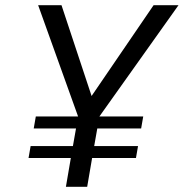

<svg xmlns="http://www.w3.org/2000/svg" viewBox="-20 -720 708 740"><path d="M363 -271H532L524 -225H355L343 -157H512L504 -111H335L316 0H234L253 -111H90L98 -157H261L273 -225H110L118 -271H281L127 -700H217L333 -350L572 -700H668Z"/></svg>

Font: Niramit
Style: Italic
Weight: 400
Italic angle: -10°
Version: Version 1.000; ttfautohint (v1.6)